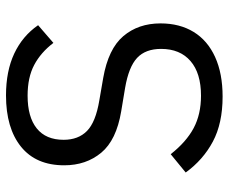

<svg xmlns="http://www.w3.org/2000/svg" viewBox="-81 -669 762 640"><g transform="rotate(-90 300.0 -349.0)"><path d="M45 -111 106 -161Q147 -109 193 -84.5Q239 -60 301 -60Q376 -60 416.5 -95Q457 -130 457 -193Q457 -245 427 -273Q397 -301 327 -313L249 -326Q153 -342 111 -392.5Q69 -443 69 -516Q69 -610 131 -660Q193 -710 302 -710Q383 -710 441.5 -682.5Q500 -655 536 -603L477 -552Q445 -594 403.5 -616Q362 -638 301 -638Q230 -638 192 -607.5Q154 -577 154 -518Q154 -469 183.5 -440Q213 -411 285 -399L360 -386Q457 -369 499.5 -319Q542 -269 542 -195Q542 -131 513.5 -84.5Q485 -38 430 -13Q375 12 298 12Q209 12 148 -20.5Q87 -53 45 -111Z"/></g></svg>

Font: iA Writer Duo V
Style: Regular
Weight: 400
Designer: Mike Abbink, Paul van der Laan, Pieter van Rosmalen, Oliver Reichenstein
Foundry: Information Architects Inc.
Version: Version 2.000